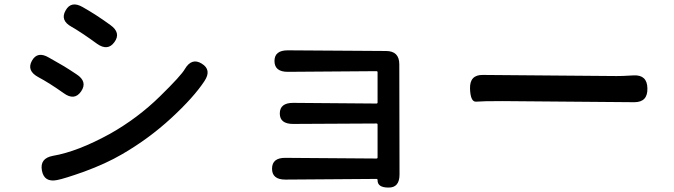

<svg xmlns="http://www.w3.org/2000/svg" viewBox="-20 -783 3040 866"><path d="M238 29Q179 41 169 -14Q159 -69 218 -80Q330 -99 477 -180Q601 -250 701 -348Q798 -443 814 -472Q845 -524 890 -496Q936 -468 902 -417Q853 -343 752 -250Q651 -157 530 -87Q458 -45 360 -9Q270 23 238 29ZM346 -371Q316 -327 267 -363Q202 -409 153 -435Q99 -464 124 -509Q149 -554 201 -523L243 -499Q270 -484 296 -467L325 -448Q376 -415 346 -371ZM496 -593Q466 -551 417 -586Q350 -635 303 -662Q250 -691 276 -736Q301 -781 353 -751Q415 -716 478 -670Q527 -635 496 -593Z M1732 63Q1682 63 1683 29Q1683 24 1678 24L1267 27Q1207 27 1207 -22Q1207 -72 1268 -71L1678 -68Q1683 -68 1683 -73V-221Q1683 -226 1678 -226L1302 -224Q1242 -224 1242 -271Q1242 -319 1302 -319L1678 -316Q1683 -316 1683 -321V-457Q1683 -462 1678 -462L1278 -459Q1218 -459 1218 -508Q1218 -556 1278 -556L1721 -553Q1781 -553 1781 -493L1782 4Q1782 64 1732 63Z M2100 -383Q2098 -446 2158 -445L2761 -440Q2790 -440 2819 -442L2838 -443Q2899 -446 2900 -385Q2902 -322 2841 -322L2246 -327Q2154 -327 2128 -324.5Q2102 -322 2100 -383Z"/></svg>

Font: Resource Han Rounded KR Medium
Style: Regular
Weight: 500
Designer: Cyano Hao (round all glyphs); Ryoko NISHIZUKA 西塚涼子 (kana, bopomofo & ideographs); Paul D. Hunt (Latin, Greek & Cyrillic)
Foundry: Cyano Hao
Version: 0.990